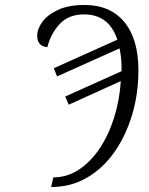

<svg xmlns="http://www.w3.org/2000/svg" viewBox="-20 -744 601 774"><path d="M195 -29Q251 -29 298.5 -60.5Q346 -92 382 -146Q418 -200 440 -270Q462 -340 467 -417L257 -322L243 -355L470 -457Q471 -507 462 -549L210 -436L197 -469L453 -584Q436 -636 402 -661Q368 -686 319 -686Q256 -686 220 -646.5Q184 -607 171 -554Q152 -555 141 -566.5Q130 -578 130 -600Q130 -627 150.5 -655.5Q171 -684 213.5 -704Q256 -724 321 -724Q424 -724 481 -655.5Q538 -587 538 -460Q538 -367 513 -282.5Q488 -198 442 -132Q396 -66 331 -28Q266 10 186 10Z"/></svg>

Font: Noto Serif Condensed Light
Style: Italic
Weight: 300
Width: 3
Italic angle: -12°
Designer: Monotype Design Team
Foundry: Monotype Imaging Inc.
Version: Version 2.014; ttfautohint (v1.8.4.7-5d5b)